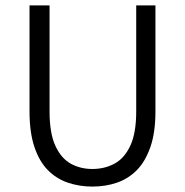

<svg xmlns="http://www.w3.org/2000/svg" viewBox="-20 -677 683 709"><path d="M321 12Q273 12 230.5 -2.5Q188 -17 156.5 -49Q125 -81 107 -134.5Q89 -188 89 -266V-657H163V-266Q163 -185 184.5 -138.5Q206 -92 241.5 -72.5Q277 -53 321 -53Q366 -53 402.5 -72.5Q439 -92 461 -138.5Q483 -185 483 -266V-657H554V-266Q554 -188 535.5 -134.5Q517 -81 485.5 -49Q454 -17 412 -2.5Q370 12 321 12Z"/></svg>

Font: Assistant ExtraLight
Style: Regular
Weight: 400
Version: Version 3.000